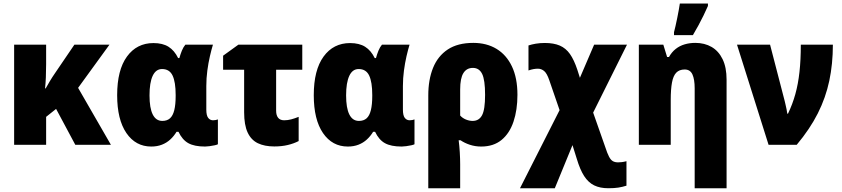

<svg xmlns="http://www.w3.org/2000/svg" viewBox="-20 -800 4654 1061"><path d="M585 -553.2 411.6 -314.5 592.8 0H396L290 -198.2L234.9 -154.3V0H58.1V-553.2H234.9V-445.8Q234.9 -405.8 233.4 -372.3Q231.9 -338.9 229 -311.5H232.4Q242.7 -329.6 255.6 -351.6Q268.6 -373.5 283.2 -394.5L391.1 -553.2Z M877 -131.8Q903.3 -131.8 919.4 -146.2Q935.5 -160.6 943.1 -191.4Q950.7 -222.2 950.7 -270V-274.9Q950.7 -346.7 933.6 -382.6Q916.5 -418.5 875.5 -418.5Q841.3 -418.5 823.7 -380.9Q806.2 -343.3 806.2 -272.9Q806.2 -203.1 824 -167.5Q841.8 -131.8 877 -131.8ZM815.9 9.8Q729.5 9.8 678.5 -64.7Q627.4 -139.2 627.4 -273.9Q627.4 -413.1 681.6 -487.5Q735.8 -562 828.1 -562Q878.9 -562 911.4 -541.5Q943.8 -521 964.4 -479H971.2Q977.1 -500.5 985.1 -520.3Q993.2 -540 1004.4 -553.2H1156.7Q1148.4 -525.9 1139.9 -489Q1131.3 -452.1 1125.7 -409.9Q1120.1 -367.7 1120.1 -324.2V-194.3Q1120.1 -161.6 1130.6 -148.4Q1141.1 -135.3 1157.2 -135.3Q1164.1 -135.3 1171.9 -136.7Q1179.7 -138.2 1184.1 -140.1V-2.9Q1179.7 0 1166.3 2.9Q1152.8 5.9 1137.9 7.8Q1123 9.8 1113.3 9.8Q1054.2 9.8 1020.8 -8.8Q987.3 -27.3 966.3 -71.8H955.6Q940.9 -47.4 920.9 -29.1Q900.9 -10.7 874.8 -0.5Q848.6 9.8 815.9 9.8Z M1650.4 -553.2V-414.6H1505.9V-188.5Q1505.9 -162.6 1517.1 -148.9Q1528.3 -135.3 1550.3 -135.3Q1569.8 -135.3 1589.1 -140.4Q1608.4 -145.5 1630.4 -154.3V-20.5Q1604 -6.8 1570.6 1.2Q1537.1 9.3 1495.6 9.3Q1442.4 9.3 1405 -8.5Q1367.7 -26.4 1348.4 -67.9Q1329.1 -109.4 1329.1 -179.7V-414.6H1212.9V-492.2L1297.4 -553.2Z M1963.4 -131.8Q1989.7 -131.8 2005.9 -146.2Q2022 -160.6 2029.5 -191.4Q2037.1 -222.2 2037.1 -270V-274.9Q2037.1 -346.7 2020 -382.6Q2002.9 -418.5 1961.9 -418.5Q1927.7 -418.5 1910.2 -380.9Q1892.6 -343.3 1892.6 -272.9Q1892.6 -203.1 1910.4 -167.5Q1928.2 -131.8 1963.4 -131.8ZM1902.3 9.8Q1815.9 9.8 1764.9 -64.7Q1713.9 -139.2 1713.9 -273.9Q1713.9 -413.1 1768.1 -487.5Q1822.3 -562 1914.6 -562Q1965.3 -562 1997.8 -541.5Q2030.3 -521 2050.8 -479H2057.6Q2063.5 -500.5 2071.5 -520.3Q2079.6 -540 2090.8 -553.2H2243.2Q2234.9 -525.9 2226.3 -489Q2217.8 -452.1 2212.2 -409.9Q2206.5 -367.7 2206.5 -324.2V-194.3Q2206.5 -161.6 2217 -148.4Q2227.5 -135.3 2243.7 -135.3Q2250.5 -135.3 2258.3 -136.7Q2266.1 -138.2 2270.5 -140.1V-2.9Q2266.1 0 2252.7 2.9Q2239.3 5.9 2224.4 7.8Q2209.5 9.8 2199.7 9.8Q2140.6 9.8 2107.2 -8.8Q2073.7 -27.3 2052.7 -71.8H2042Q2027.3 -47.4 2007.3 -29.1Q1987.3 -10.7 1961.2 -0.5Q1935.1 9.8 1902.3 9.8Z M2839.4 -275.9Q2839.4 -192.4 2817.6 -127.7Q2795.9 -63 2751.5 -26.6Q2707 9.8 2639.2 9.8Q2606 9.8 2576.4 0Q2546.9 -9.8 2524.9 -24.9H2514.6Q2518.6 5.4 2520.8 41.5Q2522.9 77.6 2522.9 106.9V240.2H2346.7V-272.9Q2346.7 -359.4 2373 -424.8Q2399.4 -490.2 2454.3 -526.6Q2509.3 -563 2595.7 -563Q2669.4 -563 2724.1 -529.8Q2778.8 -496.6 2809.1 -432.6Q2839.4 -368.7 2839.4 -275.9ZM2593.3 -424.8Q2558.6 -424.8 2540.8 -396.2Q2522.9 -367.7 2522.9 -305.7V-161.6Q2536.1 -147 2554.9 -139.4Q2573.7 -131.8 2591.8 -131.8Q2627 -131.8 2643.8 -163.1Q2660.6 -194.3 2660.6 -275.9Q2660.6 -358.4 2644.3 -391.6Q2627.9 -424.8 2593.3 -424.8Z M2990.7 -562.5Q3040 -562.5 3073.5 -548.1Q3106.9 -533.7 3129.6 -501.5Q3152.3 -469.2 3170.4 -414.6L3184.6 -370.1L3263.2 -553.2H3444.8L3257.8 -177.7L3325.2 14.2Q3335.9 47.4 3345.5 65.7Q3355 84 3366.7 90.6Q3378.4 97.2 3395.5 97.2Q3405.3 97.2 3416 95.9Q3426.8 94.7 3441.9 90.8V226.1Q3419.9 232.9 3397.5 236.6Q3375 240.2 3341.3 240.2Q3295.9 240.2 3263.4 224.4Q3231 208.5 3208 172.9Q3185.1 137.2 3167.5 78.1L3143.6 2L3045.9 240.2H2853.5L3072.3 -191.4L3015.6 -356Q3002.4 -395 2986.8 -407.7Q2971.2 -420.4 2952.6 -420.4Q2941.4 -420.4 2928.5 -418.2Q2915.5 -416 2900.4 -410.6V-548.8Q2918 -554.7 2940.9 -558.6Q2963.9 -562.5 2990.7 -562.5Z M3822.3 -563Q3873.5 -563 3912.4 -540.5Q3951.2 -518.1 3973.1 -472.9Q3995.1 -427.7 3995.1 -359.9V240.2H3818.8V-311.5Q3818.8 -361.3 3806.4 -388.7Q3793.9 -416 3763.7 -416Q3733.9 -416 3717 -398.4Q3700.2 -380.9 3693.4 -343.8Q3686.5 -306.6 3686.5 -247.6V0H3510.3V-553.2H3645.5L3666.5 -484.9H3676.8Q3691.9 -512.2 3713.9 -529.5Q3735.8 -546.9 3763.4 -554.9Q3791 -563 3822.3 -563ZM3704.6 -606V-622.1Q3708 -635.3 3712.9 -656.2Q3717.8 -677.2 3722.4 -700.4Q3727.1 -723.6 3731 -745.1Q3734.9 -766.6 3736.8 -780.3H3892.1V-767.1Q3880.9 -741.2 3867.9 -714.8Q3855 -688.5 3840.6 -661.6Q3826.2 -634.8 3809.1 -606Z M4052.7 -553.2H4235.4L4316.4 -241.2Q4318.8 -231 4321.5 -219.2Q4324.2 -207.5 4326.7 -195.6Q4329.1 -183.6 4330.6 -171.9H4334.5Q4359.4 -223.6 4375 -279.5Q4390.6 -335.4 4397.9 -402.1Q4405.3 -468.8 4405.3 -553.2H4582.5Q4582.5 -446.8 4562.7 -353.5Q4543 -260.3 4499.3 -173.6Q4455.6 -86.9 4382.8 0H4227.1Z"/></svg>

Font: Open Sans SemiCondensed ExtraBold
Style: Regular
Weight: 800
Width: 4
Designer: Monotype Design Team
Foundry: Monotype Imaging Inc.
Version: Version 3.000